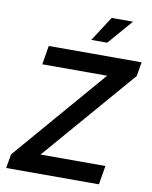

<svg xmlns="http://www.w3.org/2000/svg" viewBox="-100 -1021 869 1095"><g transform="rotate(10 334.0 -473.5)"><path d="M12.7 0 26.4 -81.1 488.3 -618.2H112.8L130.9 -727.5H668.5L654.8 -646L192.4 -109.4H567.9L549.8 0ZM363.8 -803.7 456.5 -947.3H580.1L456.1 -803.7Z"/></g></svg>

Font: Inter 16pt SemiBold
Style: Italic
Weight: 600
Italic angle: -9.3988°
Version: Version 4.001;git-66647c0bb